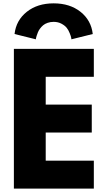

<svg xmlns="http://www.w3.org/2000/svg" viewBox="-20 -1114 627 1134"><path d="M65.9 -913.1Q75.2 -994.1 138.2 -1044.2Q201.2 -1094.2 296.9 -1094.2Q392.6 -1094.2 455.6 -1044.2Q518.6 -994.1 527.8 -913.1L401.9 -881.8Q401.4 -886.2 400.1 -893.1Q398.9 -899.9 391.8 -917.7Q384.8 -935.5 374.5 -949Q364.3 -962.4 343.8 -973.6Q323.2 -984.9 296.9 -984.9Q277.8 -984.9 261.5 -979.2Q245.1 -973.6 234.6 -964.6Q224.1 -955.6 216.1 -944.6Q208 -933.6 203.6 -922.4Q199.2 -911.1 196.3 -902.1Q193.4 -893.1 192.4 -887.7L191.9 -881.8ZM62 0V-825.2H534.2V-660.2H250V-496.1H522V-331.1H250V-165H534.2V0Z"/></svg>

Font: Hussar Preview
Style: Bold
Weight: 700
Foundry: Cannot Into Space Fonts, PlusOne Fonts
Version: Version 2.29RC2 "Millennial"